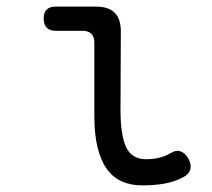

<svg xmlns="http://www.w3.org/2000/svg" viewBox="-20 -550 640 580"><path d="M344 -218Q344 -142 361 -105.5Q378 -69 422 -69Q441 -69 459 -73Q477 -77 495 -87Q512 -98 526 -92.5Q540 -87 549 -71Q559 -53 555 -38.5Q551 -24 534 -15Q508 -1 477.5 4.5Q447 10 409 10Q375 10 348 -2Q321 -14 302.5 -40Q284 -66 274.5 -105.5Q265 -145 265 -200V-420Q265 -439 256 -448Q247 -457 228 -457H148Q130 -457 121 -466.5Q112 -476 112 -494Q112 -512 121 -521Q130 -530 148 -530H270Q308 -530 326.5 -511.5Q345 -493 345 -455Z"/></svg>

Font: Maple Mono NL Light
Style: Regular
Weight: 300
Monospace: yes
Designer: subframe7536
Version: Version 7.000